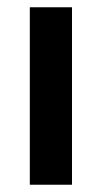

<svg xmlns="http://www.w3.org/2000/svg" viewBox="-20 -508 280 528"><path d="M178 0H62V-488H178Z"/></svg>

Font: Gabarito Medium
Style: Regular
Weight: 500
Designer: Leandro Assis / Alvaro Franca / Felipe Casaprima
Foundry: Naipe Foundry
Version: Version 1.000